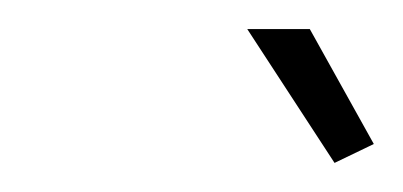

<svg xmlns="http://www.w3.org/2000/svg" viewBox="-20 -750 277 132"><path d="M150 -730H193L237 -651L210 -638Z"/></svg>

Font: Raleway-v4020 ExtraLight
Style: Italic
Weight: 275
Italic angle: -12°
Designer: Matt McInerney, Pablo Impallari, Rodrigo Fuenzalida
Foundry: Matt McInerney, Pablo Impallari, Rodrigo Fuenzalida
Version: Version 4.020;PS 004.020;hotconv 1.0.88;makeotf.lib2.5.64775